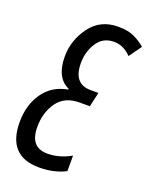

<svg xmlns="http://www.w3.org/2000/svg" viewBox="-139 -799 696 884"><g transform="rotate(20 209.5 -357.0)"><path d="M292 -19V-95Q236 -63 177 -63Q92 -63 92 -163Q92 -234 128 -284.5Q164 -335 237 -335H287L303 -406H265Q180 -406 180 -508Q180 -564 208.5 -608Q237 -652 291 -652Q338 -652 375 -613L419 -674Q392 -697 362 -710.5Q332 -724 285 -724Q198 -724 149 -657.5Q100 -591 100 -511Q100 -407 168 -377L167 -373Q92 -360 50 -300.5Q8 -241 8 -157Q8 10 163 10Q236 10 292 -19Z"/></g></svg>

Font: Noto Sans Display Condensed
Style: Italic
Weight: 400
Width: 3
Designer: Monotype Design team
Foundry: Monotype Imaging Inc.
Version: 1.000